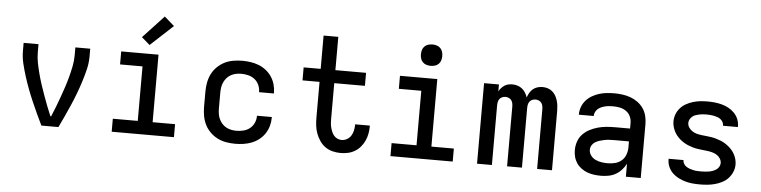

<svg xmlns="http://www.w3.org/2000/svg" viewBox="-46 -997 4893 1235"><g transform="rotate(5 2400.0 -380.0)"><path d="M245 0Q227 -37 209.5 -75Q192 -113 175.5 -151Q159 -189 144.5 -227.5Q130 -266 117.5 -305.5Q105 -345 95 -386Q85 -427 85 -468V-520H181V-468Q181 -433 188 -398Q195 -363 204 -329Q213 -295 224 -261.5Q235 -228 247 -195Q259 -162 271.5 -129Q284 -96 298 -64L300 -66L302 -64Q316 -96 328.5 -129Q341 -162 353 -195Q365 -228 376 -261.5Q387 -295 396 -329Q405 -363 412 -398Q419 -433 419 -468V-520H515V-468Q515 -427 505 -386Q495 -345 482.5 -305.5Q470 -266 455.5 -227.5Q441 -189 424.5 -151Q408 -113 390.5 -75Q373 -37 355 0Z M699 0V-84H860V-436H715V-520H956V-84H1101V0ZM893 -577 840 -623 975 -768 1039 -712Z M1497 8Q1468 8 1438.5 3Q1409 -2 1383 -15Q1357 -28 1335.5 -49Q1314 -70 1301 -96Q1288 -122 1282.5 -151.5Q1277 -181 1277 -210V-310Q1277 -339 1282.5 -368.5Q1288 -398 1301 -424Q1314 -450 1335.5 -471Q1357 -492 1383 -505Q1409 -518 1438.5 -523Q1468 -528 1497 -528Q1524 -528 1551 -524Q1578 -520 1603.5 -510Q1629 -500 1650.5 -483Q1672 -466 1687 -443.5Q1702 -421 1709.5 -394.5Q1717 -368 1717 -341V-336H1621V-339Q1621 -362 1611 -383.5Q1601 -405 1583 -419Q1565 -433 1542.5 -438.5Q1520 -444 1497 -444Q1480 -444 1463 -440.5Q1446 -437 1430.5 -428.5Q1415 -420 1403.5 -406.5Q1392 -393 1385 -377.5Q1378 -362 1375.5 -344.5Q1373 -327 1373 -310V-210Q1373 -193 1375.5 -175.5Q1378 -158 1385 -142.5Q1392 -127 1403.5 -113.5Q1415 -100 1430.5 -91.5Q1446 -83 1463 -79.5Q1480 -76 1497 -76Q1520 -76 1542.5 -81.5Q1565 -87 1583 -101Q1601 -115 1611 -136.5Q1621 -158 1621 -181V-184H1717V-179Q1717 -152 1709.5 -125.5Q1702 -99 1687 -76.5Q1672 -54 1650.5 -37Q1629 -20 1603.5 -10Q1578 0 1551 4Q1524 8 1497 8Z M2177 8Q2151 8 2125 1.5Q2099 -5 2078 -20Q2057 -35 2042 -57Q2027 -79 2018 -103.5Q2009 -128 2006 -154Q2003 -180 2003 -206V-436H1893V-520H2003V-735H2098V-520H2296V-436H2098V-206Q2098 -192 2099 -178Q2100 -164 2103.5 -150Q2107 -136 2112.5 -123Q2118 -110 2127 -99Q2136 -88 2149.5 -82Q2163 -76 2177 -76Q2195 -76 2211.5 -85.5Q2228 -95 2237.5 -110.5Q2247 -126 2251 -144.5Q2255 -163 2255 -181V-184H2350V-179Q2350 -155 2345.5 -131Q2341 -107 2331 -85.5Q2321 -64 2305.5 -45.5Q2290 -27 2269 -14.5Q2248 -2 2224.5 3Q2201 8 2177 8Z M2499 0V-84H2660V-436H2515V-520H2756V-84H2901V0ZM2706 -601Q2692 -601 2678.5 -605Q2665 -609 2655 -619Q2645 -629 2641 -642.5Q2637 -656 2637 -670Q2637 -684 2641 -697.5Q2645 -711 2655 -721Q2665 -731 2678.5 -735Q2692 -739 2706 -739Q2720 -739 2733.5 -735Q2747 -731 2757 -721Q2767 -711 2771 -697.5Q2775 -684 2775 -670Q2775 -656 2771 -642.5Q2767 -629 2757 -619Q2747 -609 2733.5 -605Q2720 -601 2706 -601Z M3058 0V-520H3154V-475Q3160 -487 3169 -497Q3178 -507 3189 -514.5Q3200 -522 3213.5 -525Q3227 -528 3241 -528Q3257 -528 3273.5 -523Q3290 -518 3303 -507.5Q3316 -497 3325 -482.5Q3334 -468 3339 -452Q3344 -468 3352.5 -482.5Q3361 -497 3373.5 -507.5Q3386 -518 3402 -523Q3418 -528 3435 -528Q3452 -528 3468.5 -523Q3485 -518 3498 -507Q3511 -496 3519.5 -481.5Q3528 -467 3533 -450.5Q3538 -434 3540 -417Q3542 -400 3542 -384V0H3446V-384Q3446 -395 3444 -406Q3442 -417 3435.5 -426Q3429 -435 3418.5 -439.5Q3408 -444 3397 -444Q3386 -444 3375.5 -439.5Q3365 -435 3358.5 -426Q3352 -417 3350 -406Q3348 -395 3348 -384V0H3252V-384Q3252 -395 3250 -406Q3248 -417 3241.5 -426Q3235 -435 3224.5 -439.5Q3214 -444 3203 -444Q3192 -444 3181.5 -439.5Q3171 -435 3164.5 -426Q3158 -417 3156 -406Q3154 -395 3154 -384V0Z M3858 8Q3836 8 3813.5 5Q3791 2 3770.5 -5.5Q3750 -13 3731.5 -26.5Q3713 -40 3700.5 -58.5Q3688 -77 3682.5 -98.5Q3677 -120 3677 -142Q3677 -170 3686 -197Q3695 -224 3714.5 -244.5Q3734 -265 3759 -278Q3784 -291 3811 -298.5Q3838 -306 3866 -308.5Q3894 -311 3921 -311H4019V-348Q4019 -370 4009.5 -390Q4000 -410 3982 -422.5Q3964 -435 3942.5 -439.5Q3921 -444 3899 -444Q3886 -444 3873 -443Q3860 -442 3847.5 -439Q3835 -436 3823 -431Q3811 -426 3801 -417.5Q3791 -409 3785 -397Q3779 -385 3779 -372V-371H3683V-374Q3683 -399 3692 -422.5Q3701 -446 3717.5 -464.5Q3734 -483 3755.5 -495.5Q3777 -508 3801 -515.5Q3825 -523 3849.5 -525.5Q3874 -528 3899 -528Q3925 -528 3951.5 -524.5Q3978 -521 4003 -512Q4028 -503 4050 -487Q4072 -471 4087 -449Q4102 -427 4108.5 -401Q4115 -375 4115 -348V0H4019V-84Q4008 -62 3991 -43.5Q3974 -25 3952.5 -13Q3931 -1 3906.5 3.5Q3882 8 3858 8ZM3895 -76Q3919 -76 3942.5 -82Q3966 -88 3984 -103.5Q4002 -119 4010.5 -142Q4019 -165 4019 -189V-228H3921Q3906 -228 3890.5 -227Q3875 -226 3860 -223Q3845 -220 3830.5 -215.5Q3816 -211 3802.5 -203Q3789 -195 3781 -181.5Q3773 -168 3773 -152Q3773 -132 3785.5 -115.5Q3798 -99 3816.5 -90.5Q3835 -82 3855 -79Q3875 -76 3895 -76Z M4499 8Q4475 8 4451 6Q4427 4 4404 -2.5Q4381 -9 4359 -20Q4337 -31 4320 -47.5Q4303 -64 4293 -86.5Q4283 -109 4283 -133V-139H4379V-137Q4379 -125 4386 -114Q4393 -103 4403.5 -96.5Q4414 -90 4426 -86Q4438 -82 4450 -79.5Q4462 -77 4474.5 -76.5Q4487 -76 4499 -76Q4512 -76 4524.5 -77Q4537 -78 4549 -80Q4561 -82 4573 -86.5Q4585 -91 4595.5 -98Q4606 -105 4612.5 -116.5Q4619 -128 4619 -140Q4619 -156 4610 -170Q4601 -184 4587 -192.5Q4573 -201 4557.5 -205Q4542 -209 4526 -211Q4510 -213 4494.5 -214.5Q4479 -216 4463 -218.5Q4447 -221 4431.5 -225.5Q4416 -230 4401.5 -236Q4387 -242 4373 -250.5Q4359 -259 4347 -269.5Q4335 -280 4325 -292.5Q4315 -305 4308 -319.5Q4301 -334 4297 -349.5Q4293 -365 4293 -381Q4293 -405 4301.5 -427.5Q4310 -450 4326 -468Q4342 -486 4363 -497.5Q4384 -509 4407 -516Q4430 -523 4453.5 -525.5Q4477 -528 4501 -528Q4524 -528 4547.5 -525.5Q4571 -523 4593.5 -517Q4616 -511 4637 -499.5Q4658 -488 4674.5 -471Q4691 -454 4700 -432Q4709 -410 4709 -387V-381H4613V-383Q4613 -395 4607 -405.5Q4601 -416 4591.5 -423Q4582 -430 4570.5 -434Q4559 -438 4547.5 -440Q4536 -442 4524.5 -443Q4513 -444 4501 -444Q4489 -444 4477 -443Q4465 -442 4453.5 -439.5Q4442 -437 4430.5 -433Q4419 -429 4410 -421.5Q4401 -414 4395 -403Q4389 -392 4389 -380Q4389 -364 4398 -350.5Q4407 -337 4420.5 -328Q4434 -319 4449.5 -315Q4465 -311 4481 -309Q4497 -307 4513 -305.5Q4529 -304 4544.5 -301.5Q4560 -299 4575.5 -294.5Q4591 -290 4606 -284Q4621 -278 4634.5 -269.5Q4648 -261 4660.5 -250.5Q4673 -240 4683 -227.5Q4693 -215 4700 -201Q4707 -187 4711 -171Q4715 -155 4715 -139Q4715 -115 4705.5 -92Q4696 -69 4679.5 -51Q4663 -33 4641 -21.5Q4619 -10 4595.5 -3.5Q4572 3 4547.5 5.5Q4523 8 4499 8Z"/></g></svg>

Font: Iosevka Fixed Curly Md Ex
Style: Regular
Weight: 500
Width: 7
Monospace: yes
Designer: Belleve Invis
Foundry: Belleve Invis
Version: Version 30.1.2